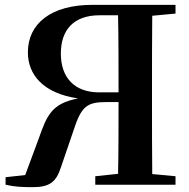

<svg xmlns="http://www.w3.org/2000/svg" viewBox="-20 -762 778 792"><path d="M389 -381C287 -381 231 -442 231 -541C231 -639 284 -699 391 -699H467C469 -600 469 -500 469 -381ZM704 -706V-742H361C191 -742 95 -665 95 -546C95 -454 158 -377 302 -356C194 -335 174 -288 140 -191L84 -40L3 -31V0C42 9 73 10 116 10C185 10 212 -12 231 -71L283 -223C316 -326 340 -341 421 -341H469C469 -239 469 -141 467 -45L373 -35V0H704V-35L608 -44C607 -143 607 -244 607 -346V-395C607 -495 607 -596 608 -697Z"/></svg>

Font: Noto Serif CJK JP
Style: Bold
Weight: 700
Designer: Ryoko NISHIZUKA 西塚涼子 (kana & ideographs); Frank Grießhammer (Latin, Greek & Cyrillic); Wenlong ZHANG 张文龙 (bopomofo); San
Foundry: Adobe Systems Incorporated
Version: Version 1.000;PS 1;hotconv 16.6.53;makeotf.lib2.5.65590